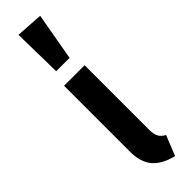

<svg xmlns="http://www.w3.org/2000/svg" viewBox="-288 -809 813 813"><g transform="rotate(-45 119.0 -402.0)"><path d="M177 -145Q177 -117 184.5 -102Q192 -87 212 -76L176 14Q114 -1 84 -36Q54 -71 54 -134V-529H177ZM192 -810 154 -596H74L70 -818Z"/></g></svg>

Font: Fira Sans Compressed Medium
Style: Regular
Weight: 500
Width: 1
Designer: bBox Type GmbH & Carrois Corporate GbR & Edenspiekermann AG
Foundry: bBox Type GmbH & Carrois Corporate GbR & Edenspiekermann AG
Version: Version 4.301